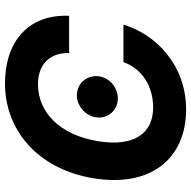

<svg xmlns="http://www.w3.org/2000/svg" viewBox="-18 -760 787 792"><g transform="rotate(90 376.0 -363.5)"><path d="M198.2 -254.6H44.7C37.6 -86.6 150.9 9.9 324.2 9.9C511.7 9.9 675.8 -120.4 714.8 -354.4C754.3 -595.9 629.6 -737.2 431.1 -737.2C248.6 -737.2 120.4 -612.6 81.3 -478.7H235.8C263.1 -555.8 335.6 -601.2 422.9 -601.2C528.8 -601.2 586.6 -523.8 561.8 -372.9C535.9 -216.6 443.2 -126.1 326.7 -126.1C246.1 -126.1 196.4 -174 198.2 -254.6ZM293.7 -371.8C290.8 -324.6 325.3 -286.6 373.2 -286.6C417.6 -286.6 460.6 -324.6 464.1 -371.8C468 -418 431.5 -455.6 386 -455.6C338.8 -455.6 296.9 -418.7 293.7 -371.8Z"/></g></svg>

Font: Margiela Sans
Style: Bold Italic
Weight: 700
Italic angle: -9.39999°
Designer: Stefan Endress, Andreas Faust
Version: Version 1.100;FEAKit 1.0